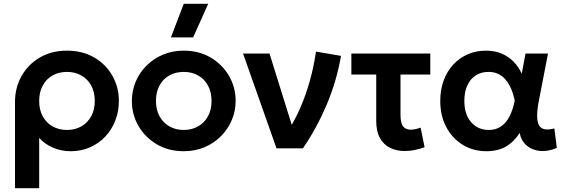

<svg xmlns="http://www.w3.org/2000/svg" viewBox="-20 -782 2987 1012"><path d="M59 210V-243.5Q59 -320 93.8 -381.5Q128.5 -443 190.2 -479Q252 -515 333 -515Q415 -515 476.5 -479.2Q538 -443.5 572.2 -383.2Q606.5 -323 606.5 -250Q606.5 -194.5 587.8 -146.5Q569 -98.5 535 -62.2Q501 -26 454.5 -5.5Q408 15 352.5 15Q302.5 15 259 -3.8Q215.5 -22.5 186.5 -55.5V210ZM333 -97Q375.5 -97 408.5 -115.8Q441.5 -134.5 460.5 -168.8Q479.5 -203 479.5 -250Q479.5 -297 460.5 -331.5Q441.5 -366 408.2 -384.5Q375 -403 333 -403Q290.5 -403 257.5 -384.5Q224.5 -366 205.5 -331.5Q186.5 -297 186.5 -250Q186.5 -203 205.2 -168.8Q224 -134.5 257.2 -115.8Q290.5 -97 333 -97Z M948.5 15Q868.5 15 806.8 -21.2Q745 -57.5 710 -117.8Q675 -178 675 -250Q675 -303 695 -351Q715 -399 751.8 -435.8Q788.5 -472.5 838.5 -493.8Q888.5 -515 948.5 -515Q1028 -515 1089.8 -479Q1151.5 -443 1186.8 -382.5Q1222 -322 1222 -250Q1222 -197 1201.8 -149.2Q1181.5 -101.5 1145 -64.5Q1108.5 -27.5 1058.5 -6.2Q1008.5 15 948.5 15ZM948.5 -97Q990.5 -97 1023.8 -115.8Q1057 -134.5 1076 -168.8Q1095 -203 1095 -250Q1095 -297 1076 -331.5Q1057 -366 1024 -384.5Q991 -403 948.5 -403Q906 -403 872.8 -384.5Q839.5 -366 820.8 -331.5Q802 -297 802 -250Q802 -203 821 -168.8Q840 -134.5 873 -115.8Q906 -97 948.5 -97ZM881 -585 948.5 -762H1077.5L998 -585Z M1437.5 0 1261 -500H1400.5L1533.5 -73.5L1502.5 -100Q1535 -149.5 1563.2 -214.5Q1591.5 -279.5 1612.8 -355Q1634 -430.5 1645.5 -510L1777.5 -487.5Q1753.5 -351 1700.8 -227.5Q1648 -104 1576.5 0Z M2113.5 14Q2070 14 2036 -2.8Q2002 -19.5 1982.5 -54.5Q1963 -89.5 1963 -144V-389H1832V-500H2248V-389H2091V-177.5Q2091 -133 2104.5 -115.8Q2118 -98.5 2146 -98.5Q2158 -98.5 2170.8 -101.5Q2183.5 -104.5 2197 -109.5L2218 -6Q2191.5 3.5 2165 8.8Q2138.5 14 2113.5 14Z M2543.5 15Q2474 15 2419 -18.8Q2364 -52.5 2332.2 -112.2Q2300.5 -172 2300.5 -250Q2300.5 -309 2318.5 -357.8Q2336.5 -406.5 2369.2 -441.8Q2402 -477 2445.8 -496Q2489.5 -515 2541 -515Q2587 -515 2623.5 -499.8Q2660 -484.5 2686.8 -457.2Q2713.5 -430 2730 -393.5L2750 -500H2868.5L2822 -260Q2811.5 -208 2811.2 -174Q2811 -140 2820.8 -122.2Q2830.5 -104.5 2850.8 -100.8Q2871 -97 2902 -105L2915 -2.5Q2869 17.5 2827.2 13.8Q2785.5 10 2756.2 -14.8Q2727 -39.5 2719 -81.5Q2689.5 -34.5 2647 -9.8Q2604.5 15 2543.5 15ZM2556 -97Q2595 -97 2622.2 -116.5Q2649.5 -136 2666.8 -170.8Q2684 -205.5 2693 -251.5Q2689.5 -268.5 2683.5 -288.5Q2677.5 -308.5 2667.2 -328.8Q2657 -349 2641.8 -365.8Q2626.5 -382.5 2605 -392.8Q2583.5 -403 2554.5 -403Q2516 -403 2487.5 -384.5Q2459 -366 2443.2 -331.8Q2427.5 -297.5 2427.5 -250.5Q2427.5 -178.5 2463.5 -137.8Q2499.5 -97 2556 -97Z"/></svg>

Font: Geologica Roman Medium
Style: Regular
Weight: 500
Designer: Sindre Bremnes, Frode Helland
Foundry: Monokrom Skriftforlag AS
Version: Version 1.010;gftools[0.9.28]